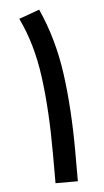

<svg xmlns="http://www.w3.org/2000/svg" viewBox="-50 -686 388 719"><g transform="rotate(-5 144.5 -326.5)"><path d="M213.4 0H129.4V-110.8Q129.4 -274.4 112.5 -400.4Q95.7 -526.4 47.9 -625L125 -652.8Q176.8 -538.1 195.1 -405Q213.4 -272 213.4 -109.4Z"/></g></svg>

Font: Vazirmatn RD UI FD
Style: Regular
Weight: 400
Designer: Saber Rastikerdar
Foundry: Saber Rastikerdar
Version: Version 33.003